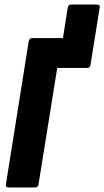

<svg xmlns="http://www.w3.org/2000/svg" viewBox="-20 -822 458 842"><path d="M19 0Q3 0 6 -14L106 -641Q109 -655 120 -655H256L277 -788Q280 -802 291 -802H405Q420 -802 417 -788L377 -538Q375 -524 363 -524H231L149 -14Q147 0 135 0Z"/></svg>

Font: Sofia Sans Extra Condensed Black
Style: Italic
Weight: 900
Italic angle: -9°
Version: Version 4.100